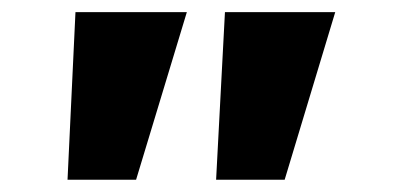

<svg xmlns="http://www.w3.org/2000/svg" viewBox="-20 -720 649 317"><path d="M336.8 -423.3 351.4 -700H533.5L450 -423.3ZM91.5 -423.3 104.6 -700H288.5L204.7 -423.3Z"/></svg>

Font: Lexend Mega
Style: Regular
Weight: 400
Designer: Bonnie Shaver-Troup, Thomas Jockin
Foundry: Lexend
Version: Version 1.007